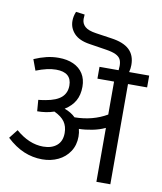

<svg xmlns="http://www.w3.org/2000/svg" viewBox="-99 -963 878 1039"><g transform="rotate(10 340.0 -443.5)"><path d="M683.6 -551.3H578.6V-0.5H502V-296.9Q470.2 -281.7 431.6 -274.2Q393.1 -266.6 358.9 -266.1Q364.3 -246.1 364.3 -224.6Q364.3 -177.7 341.1 -142.3Q317.9 -106.9 278.6 -88.1Q239.3 -69.3 191.4 -69.3Q138.7 -69.3 90.3 -89.6Q42 -109.9 -4.4 -153.3L33.7 -201.7Q106.9 -138.2 184.6 -138.2Q231.4 -138.2 259.3 -161.9Q287.1 -185.5 287.1 -230.5Q287.1 -267.1 269.5 -292Q252 -316.9 212.4 -335.4Q169.9 -320.8 120.1 -320.8L115.2 -382.8Q128.9 -383.8 154.3 -388.2Q213.4 -398.4 240.5 -422.9Q267.6 -447.3 267.6 -487.8Q267.6 -560.5 182.6 -560.5Q135.7 -560.5 72.8 -535.6L50.8 -595.2Q85.9 -610.4 118.4 -618.2Q150.9 -626 185.5 -626Q231.9 -626 266.4 -610.4Q300.8 -594.7 319.6 -565.2Q338.4 -535.6 338.4 -494.1Q338.4 -448.7 320.1 -416.3Q301.8 -383.8 264.2 -360.4Q301.8 -346.7 324.7 -323.7Q424.3 -324.7 502 -370.1V-551.3H410.6V-616.2H683.6ZM517.1 -640.1Q517.1 -662.6 509.5 -676.5Q502 -690.4 482.9 -699.5Q463.9 -708.5 429.2 -713.9L335.9 -728.5Q278.3 -737.3 250.7 -766.8Q223.1 -796.4 223.1 -835.9Q223.1 -861.8 233.9 -887.2L282.2 -880.9L281.7 -871.1Q280.8 -860.4 280.8 -856.9Q280.8 -831.5 299.1 -814.9Q317.4 -798.3 361.3 -792L447.3 -779.3Q514.2 -770 546.4 -739.7Q578.6 -709.5 578.6 -655.8Q578.6 -636.7 573.7 -617.9Q568.8 -599.1 556.2 -576.7L511.7 -589.4Q517.1 -620.6 517.1 -640.1Z"/></g></svg>

Font: Varta
Style: Regular
Weight: 400
Designer: Joana Correia, Viktoriya Grabowska, Eben Sorkin
Foundry: Sorkin Type
Version: Version 1.002; ttfautohint (v1.3) -l 8 -r 24 -G 200 -x 12 -H